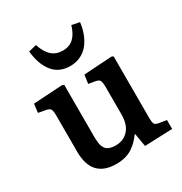

<svg xmlns="http://www.w3.org/2000/svg" viewBox="-183 -920 1015 1070"><g transform="rotate(-30 324.0 -385.0)"><path d="M309.1 -586.9Q236.8 -586.9 197.3 -637.5Q157.7 -688 149.9 -772L200.2 -784.2Q217.3 -731.9 245.6 -707Q273.9 -682.1 315.9 -682.1Q359.4 -682.1 386 -707.8Q412.6 -733.4 426.8 -782.2L477.1 -772Q473.1 -735.4 460.9 -702.9Q448.7 -670.4 428.7 -644Q408.7 -617.7 377.7 -602.3Q346.7 -586.9 309.1 -586.9ZM258.8 14.2Q102.1 14.2 102.1 -154.8V-383.8Q102.1 -416.5 96.4 -427.5Q90.8 -438.5 66.9 -442.9L21 -451.2L27.8 -506.8L213.9 -518.1L226.1 -513.2V-194.8Q226.1 -177.2 226.3 -167Q226.6 -156.7 228.3 -142.6Q230 -128.4 232.9 -120.1Q235.8 -111.8 241.7 -102.5Q247.6 -93.3 256.1 -88.4Q264.6 -83.5 277.1 -80.3Q289.6 -77.1 306.2 -77.1Q356.9 -77.1 388.4 -111.3Q419.9 -145.5 419.9 -211.9V-384.8Q419.9 -417 414.1 -428.7Q408.2 -440.4 386.2 -443.8L344.2 -451.2L352.1 -506.8L532.2 -518.1L543.9 -513.2V-115.2Q543.9 -88.4 549.3 -78.4Q554.7 -68.4 576.2 -64.9L624 -57.1V0L445.8 6.8L431.2 -78.1H428.2Q413.1 -57.6 398.7 -43Q384.3 -28.3 364 -14.4Q343.8 -0.5 317.1 6.8Q290.5 14.2 258.8 14.2Z"/></g></svg>

Font: Literata Book SemiBold
Style: Regular
Weight: 600
Designer: Latin by Veronika Burian and Jose Scaglione. Greek by Irene Vlachou. Cyrillic by Vera Evstafieva
Foundry: TypeTogether
Version: Version 2.003;PS 002.003;hotconv 1.0.88;makeotf.lib2.5.64775